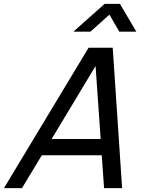

<svg xmlns="http://www.w3.org/2000/svg" viewBox="-127 -965 793 985"><path d="M249.4 -802.5H336.9L434.4 -890L484.9 -802.5H572.4L488.6 -945H409.6ZM406.9 0H499.4L451.3 -720H327.3L-106.6 0H-14.1L87.5 -168.5H395ZM137.9 -252 363.3 -626.5 389.4 -252Z"/></svg>

Font: Manrope
Style: MediumItalic
Weight: 500
Italic angle: -15°
Designer: Mikhail Sharanda
Foundry: Mikhail Sharanda
Version: Version 4.502;hotconv 1.0.109;makeotfexe 2.5.65596